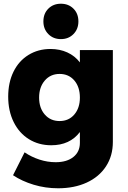

<svg xmlns="http://www.w3.org/2000/svg" viewBox="-20 -810 688 1031"><path d="M586 -541V-48Q586 27 549 83.5Q512 140 445.5 170.5Q379 201 292 201Q224 201 161 182Q98 163 50 131L112 8Q149 33 192 47Q235 61 279 61Q339 61 374 33Q409 5 409 -43V-101Q355 -30 255 -30Q188 -30 135.5 -62.5Q83 -95 53.5 -154.5Q24 -214 24 -291Q24 -367 52.5 -425Q81 -483 133 -515Q185 -547 251 -547Q301 -547 341.5 -528.5Q382 -510 409 -475V-541ZM409 -286Q409 -343 379 -378Q349 -413 300 -413Q251 -413 220.5 -377.5Q190 -342 190 -286Q190 -230 220.5 -195Q251 -160 300 -160Q349 -160 379 -195Q409 -230 409 -286ZM401 -695Q401 -654 374.5 -627Q348 -600 307 -600Q266 -600 239.5 -627Q213 -654 213 -695Q213 -737 239.5 -763.5Q266 -790 307 -790Q348 -790 374.5 -763.5Q401 -737 401 -695Z"/></svg>

Font: Montserrat V1
Style: Bold
Weight: 700
Designer: Julieta Ulanovsky
Foundry: Julieta Ulanovsky
Version: Version 6.001